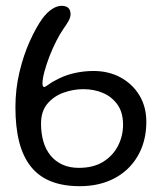

<svg xmlns="http://www.w3.org/2000/svg" viewBox="-20 -627 556 660"><path d="M254 13Q196.5 13 154.8 -3.8Q113 -20.5 86 -54.5Q59 -88.5 46 -139.2Q33 -190 33 -258.5Q33 -321 47 -379.5Q61 -438 82.5 -485.5Q104 -533 125.5 -563Q142 -585 159 -596Q176 -607 192 -607Q206.5 -607 214.5 -600Q222.5 -593 222.5 -578.5Q222.5 -567 215.5 -554.8Q208.5 -542.5 198.5 -528.5Q186.5 -511.5 173.8 -486.5Q161 -461.5 150.2 -433.8Q139.5 -406 132.8 -381Q126 -356 126 -339Q126 -335 127.2 -331.5Q128.5 -328 131.5 -328Q136 -328 148.2 -337.2Q160.5 -346.5 184.5 -358Q210.5 -370.5 240.8 -376.8Q271 -383 301.5 -383Q354 -383 395 -360.5Q436 -338 459.5 -298.8Q483 -259.5 483 -208.5Q483 -159 466.8 -118.2Q450.5 -77.5 420.2 -48Q390 -18.5 348 -2.8Q306 13 254 13ZM251 -50Q301 -50 334.5 -70.8Q368 -91.5 385.5 -125.5Q403 -159.5 403 -198.5Q403 -240.5 383.8 -267.5Q364.5 -294.5 333.8 -307.5Q303 -320.5 266.5 -320.5Q232 -320.5 198.5 -308.5Q165 -296.5 143 -270.5Q121 -244.5 121 -202Q121 -169 129 -141Q137 -113 153.5 -92.8Q170 -72.5 194.5 -61.2Q219 -50 251 -50Z"/></svg>

Font: Gluten Thin Light
Style: Regular
Weight: 300
Version: Version 1.300